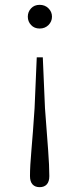

<svg xmlns="http://www.w3.org/2000/svg" viewBox="-20 -542 329 794"><path d="M144 -522Q166 -522 180.5 -507.5Q195 -493 195 -473Q195 -453 180.5 -438.5Q166 -424 144 -424Q122 -424 108.5 -438.5Q95 -453 95 -473Q95 -493 108.5 -507.5Q122 -522 144 -522ZM144 232Q125 232 114.5 220.5Q104 209 104 186Q104 145 110 78Q116 11 123 -95L132 -305H157L166 -95Q174 11 179 78Q184 145 184 186Q184 209 173.5 220.5Q163 232 144 232Z"/></svg>

Font: Noto Serif KR ExtraLight ExtraLight
Style: Regular
Weight: 250
Version: Version 2.003-H1;hotconv 1.1.1;makeotfexe 2.6.0